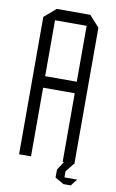

<svg xmlns="http://www.w3.org/2000/svg" viewBox="-90 -753 545 903"><g transform="rotate(10 182.0 -301.0)"><path d="M50 0V-656L106 -704H107V0ZM107 -328V-383H258V-328ZM258 0V-650H314V0ZM107 -650V-704H266L314 -651V-650ZM238 41V40L264 0H311V1L279 41ZM278 101 238 78V41H279V101ZM279 102V70H339V71L315 102Z"/></g></svg>

Font: Foldit Light
Style: Regular
Weight: 300
Version: Version 1.003